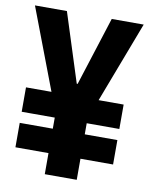

<svg xmlns="http://www.w3.org/2000/svg" viewBox="-83 -791 666 852"><g transform="rotate(10 250.0 -365.0)"><path d="M29 -95V-205H469V-95ZM29 -255V-365H469V-255ZM178 0V-275L5 -730H149L248 -420H252L351 -730H495L322 -275V0Z"/></g></svg>

Font: M PLUS 1 Code
Style: Bold
Weight: 700
Designer: Coji Morishita
Foundry: UNDERFOREST DESIGN
Version: Version 1.002